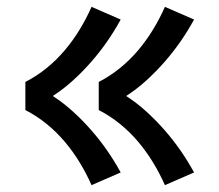

<svg xmlns="http://www.w3.org/2000/svg" viewBox="-20 -620 640 560"><path d="M461 -80Q446 -114 426.5 -146Q407 -178 383 -206.5Q359 -235 330 -258.5Q301 -282 268 -299V-381Q301 -398 330 -421.5Q359 -445 383 -473.5Q407 -502 426.5 -534Q446 -566 461 -600L546 -563Q528 -530 506.5 -499Q485 -468 460 -439.5Q435 -411 407 -385.5Q379 -360 348 -340Q379 -320 407 -294.5Q435 -269 460 -240.5Q485 -212 506.5 -181Q528 -150 546 -117ZM247 -80Q232 -114 212.5 -146Q193 -178 169 -206.5Q145 -235 116 -258.5Q87 -282 54 -299V-381Q87 -398 116 -421.5Q145 -445 169 -473.5Q193 -502 212.5 -534Q232 -566 247 -600L332 -563Q314 -530 292.5 -499Q271 -468 246 -439.5Q221 -411 193 -385.5Q165 -360 134 -340Q165 -320 193 -294.5Q221 -269 246 -240.5Q271 -212 292.5 -181Q314 -150 332 -117Z"/></svg>

Font: Iosevka SS04 Medium Extended
Style: Regular
Weight: 500
Width: 7
Monospace: yes
Designer: Belleve Invis
Foundry: Belleve Invis
Version: Version 19.0.0; ttfautohint (v1.8.4)